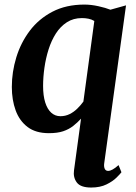

<svg xmlns="http://www.w3.org/2000/svg" viewBox="-20 -586 608 860"><path d="M446.5 147.5Q445 161 449.2 170.2Q453.5 179.5 464.5 179.5Q473 179.5 484.5 173.2Q496 167 511 153.5L524 185.5Q519 192.5 502.2 209.2Q485.5 226 457 240Q428.5 254 388.5 254Q340.5 254 323.8 231Q307 208 311.5 177L343 -54.5Q327 -37 308 -22Q289 -7 263.2 1.8Q237.5 10.5 199 10.5Q140 10.5 103.5 -17.2Q67 -45 50 -91.8Q33 -138.5 33 -196.5Q33 -263.5 53 -329Q73 -394.5 113.2 -448Q153.5 -501.5 214.8 -533.5Q276 -565.5 358 -565.5Q388 -565.5 420.8 -558.2Q453.5 -551 474.5 -542.5L544.5 -562ZM402.5 -492Q390 -499.5 376 -502.2Q362 -505 347 -505Q308.5 -505 279.5 -486.2Q250.5 -467.5 230.2 -435.8Q210 -404 197.5 -364.5Q185 -325 179 -282.5Q173 -240 173 -201Q173 -157.5 182.5 -127.2Q192 -97 209.5 -81.2Q227 -65.5 250.5 -65.5Q273 -65.5 292 -75Q311 -84.5 326.5 -99.8Q342 -115 353.5 -131Z"/></svg>

Font: Merriweather 24pt
Style: Bold Italic
Weight: 700
Italic angle: -7.8°
Designer: Eben Sorkin
Foundry: Eben Sorkin
Version: Version 2.101